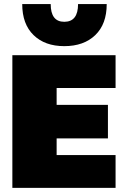

<svg xmlns="http://www.w3.org/2000/svg" viewBox="-20 -912 596 932"><path d="M292 -688Q198.2 -688 143.1 -741.5Q87.9 -794.9 87.9 -892.1H226.1Q226.1 -806.2 292 -806.2Q358.9 -806.2 358.9 -892.1H498Q498 -794.9 442.4 -741.5Q386.7 -688 292 -688ZM40 0V-644H541V-484.9H254.9V-402.8H503.9V-240.2H254.9V-159.2H541V0Z"/></svg>

Font: Kanit ExtraBold
Style: Regular
Weight: 800
Designer: Katatrad Team
Foundry: CadsonDemak
Version: Version 1.000;PS 001.000;hotconv 1.0.88;makeotf.lib2.5.64775